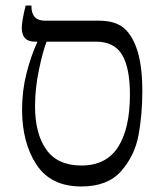

<svg xmlns="http://www.w3.org/2000/svg" viewBox="-20 -667 596 696"><path d="M496 -339Q496 -251 482 -176.5Q468 -102 419 -46.5Q370 9 275 9Q164 9 112 -70.5Q60 -150 60 -270Q60 -338 76 -401Q92 -464 115 -514V-516H106Q59 -516 59 -566Q59 -591 73 -647H94V-644Q94 -592 143 -592H339Q398 -592 430 -564.5Q462 -537 480 -477Q496 -419 496 -339ZM451 -324Q451 -421 422.5 -468.5Q394 -516 328 -516H149Q136 -484 121.5 -415.5Q107 -347 107 -282Q107 -182 148 -124.5Q189 -67 275 -67Q365 -67 408 -134Q451 -201 451 -324Z"/></svg>

Font: Noto Serif Hebrew Light
Style: Regular
Weight: 300
Designer: Monotype Design Team
Foundry: Monotype Imaging Inc.
Version: Version 1.000